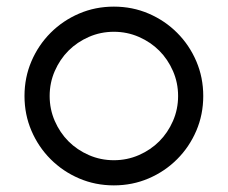

<svg xmlns="http://www.w3.org/2000/svg" viewBox="-20 -548 688 580"><path d="M324 -528Q380 -528 429 -507Q478 -486 515 -449Q552 -412 573 -363Q594 -314 594 -258Q594 -202 573 -153Q552 -104 515 -67Q478 -30 429 -9Q380 12 324 12Q268 12 219 -9Q170 -30 133 -67Q96 -104 75 -153Q54 -202 54 -258Q54 -314 75 -363Q96 -412 133 -449Q170 -486 219 -507Q268 -528 324 -528ZM324 -452Q284 -452 248.5 -436.5Q213 -421 187 -395Q161 -369 145.5 -333.5Q130 -298 130 -258Q130 -218 145.5 -182.5Q161 -147 187 -121Q213 -95 248.5 -79.5Q284 -64 324 -64Q364 -64 399.5 -79.5Q435 -95 461 -121Q487 -147 502.5 -182.5Q518 -218 518 -258Q518 -298 502.5 -333.5Q487 -369 461 -395Q435 -421 399.5 -436.5Q364 -452 324 -452Z"/></svg>

Font: Afrihost Sans
Style: Regular
Weight: 400
Designer: Afrihost SP Pty Ltd
Version: Version 1.000